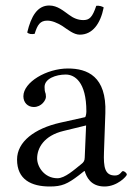

<svg xmlns="http://www.w3.org/2000/svg" viewBox="-20 -668 494 698"><path d="M288 -46C294 -26 309 10 360 10C407 10 441 -28 441 -33C441 -40 431 -46 427 -46C421 -46 418 -30 398 -30C361 -30 356 -60 358 -115L363 -257C368 -391 297 -419 227 -419C149 -419 65 -369 65 -318C65 -295 81 -279 103 -279C131 -279 147 -304 147 -316C147 -323 146 -329 144 -333C143 -336 142 -342 142 -352C142 -382 183 -397 219 -397C251 -397 294 -371 294 -263C294 -256 292 -243 289 -242L199 -222C106 -201 42 -153 42 -88C42 -15 94 10 161 10C205 10 225 1 267 -31L286 -46ZM293 -212 288 -95C288 -83 283 -77 275 -71C250 -51 216 -20 189 -20C141 -20 115 -62 115 -92C115 -130 140 -175 211 -192ZM283 -595C264 -595 247 -602 231 -614C211 -628 189 -648 159 -648C116 -648 93 -609 79 -550C85 -544 95 -543 106 -545C116 -578 126 -593 152 -593C169 -593 188 -585 206 -574C227 -560 248 -542 270 -542C316 -542 345 -581 357 -641C351 -645 341 -648 330 -647C316 -605 305 -595 283 -595Z"/></svg>

Font: Libertinus Serif Display
Style: Regular
Weight: 400
Designer: Philipp H. Poll, Khaled Hosny
Foundry: Caleb Maclennan
Version: Version 7.050;RELEASE